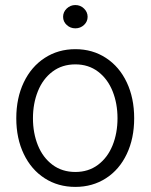

<svg xmlns="http://www.w3.org/2000/svg" viewBox="-20 -734 600 765"><path d="M44.9 -262.7Q44.9 -343.3 74.7 -405.8Q104.5 -468.3 158.2 -503.2Q211.9 -538.1 280.3 -538.1Q348.6 -538.1 402.1 -503.2Q455.6 -468.3 485.1 -405.8Q514.6 -343.3 514.6 -262.7Q514.6 -182.6 485.1 -120.4Q455.6 -58.1 402.1 -23.7Q348.6 10.7 280.3 10.7Q211.4 10.7 158 -23.7Q104.5 -58.1 74.7 -120.4Q44.9 -182.6 44.9 -262.7ZM448.2 -262.7Q448.2 -321.8 428.5 -370.8Q408.7 -419.9 370.6 -448.7Q332.5 -477.5 280.3 -477.5Q227.5 -477.5 189.2 -448.7Q150.9 -419.9 131.1 -370.8Q111.3 -321.8 111.3 -262.7Q111.3 -203.6 131.1 -154.8Q150.9 -106 189.2 -77.4Q227.5 -48.8 280.3 -48.8Q332.5 -48.8 370.6 -77.4Q408.7 -106 428.5 -154.8Q448.2 -203.6 448.2 -262.7ZM231.4 -667Q231.4 -686 245.8 -700Q260.3 -713.9 280.3 -713.9Q300.3 -713.9 314.7 -700Q329.1 -686 329.1 -667Q329.1 -647.9 314.7 -634.5Q300.3 -621.1 280.3 -621.1Q260.3 -621.1 245.8 -634.5Q231.4 -647.9 231.4 -667Z"/></svg>

Font: Pretendard Std Light
Style: Regular
Weight: 300
Designer: Base glyphs from Inter by Rasmus Andersson; Hangeul glyphs from Noto Sans CJK(Source Han Sans) by Jang Soo-young and Kan
Foundry: Kil Hyung-jin
Version: Version 1.309